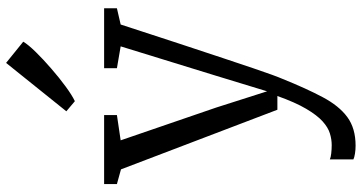

<svg xmlns="http://www.w3.org/2000/svg" viewBox="-292 -616 1160 615"><g transform="rotate(-90 287.5 -309.0)"><path d="M128 250.5Q114.5 250.5 102.2 248.5Q90 246.5 84 243.5V168Q90 171 103.2 172.5Q116.5 174 130 174Q148 174 167 168.2Q186 162.5 205.8 144.8Q225.5 127 246 92.2Q266.5 57.5 287 0H243L52 -501L5 -514V-555H226V-514L145 -502L250 -196L302 -33L352 -197L446 -502L376 -514V-555H568V-514L516 -502Q480.5 -392.5 453.8 -311.5Q427 -230.5 408 -173.2Q389 -116 376.2 -78.2Q363.5 -40.5 355.2 -18Q347 4.5 342 16Q311 93 283.2 145.2Q255.5 197.5 219.5 224Q183.5 250.5 128 250.5ZM271 -649H270L238 -676L393 -869L461 -814Q451.5 -798 427.8 -773.8Q404 -749.5 374.2 -723.8Q344.5 -698 316.8 -677.8Q289 -657.5 271 -649Z"/></g></svg>

Font: Merriweather 7pt Light
Style: Regular
Weight: 300
Designer: Eben Sorkin
Foundry: Eben Sorkin
Version: Version 2.200;gftools[0.9.31]